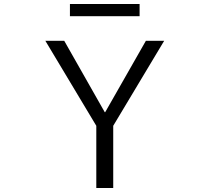

<svg xmlns="http://www.w3.org/2000/svg" viewBox="-20 -933 1040 953"><path d="M502 -376 704.1 -730.5H794.9L542 -308.6V0H458V-308.6L205.1 -730.5H298.8L500 -376ZM327.1 -852.5V-913.1H672.9V-852.5Z"/></svg>

Font: Gen Shin Gothic Monospace Normal
Style: Regular
Weight: 350
Designer: [Source Han Sans]
Ryoko NISHIZUKA  (kana & ideographs); Paul D. Hunt (Latin, Greek & Cyrillic); Wenlong ZHANG  (bopomofo
Version: Version 1.002.20150607